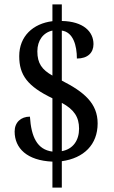

<svg xmlns="http://www.w3.org/2000/svg" viewBox="-20 -780 520 879"><path d="M220 -40V79H263V-42C364 -56 427 -118 427 -215C427 -307 365 -359 263 -411V-640C315 -633 332 -572 332 -512C382 -512 408 -539 408 -578C408 -635 362 -682 263 -684V-760H220V-683C131 -672 68 -614 68 -523C68 -436 106 -385 220 -330V-86C150 -95 123 -153 117 -246C76 -246 47 -220 47 -178C47 -101 104 -45 220 -40ZM220 -640V-434C172 -461 151 -490 151 -545C151 -595 178 -631 220 -640ZM263 -88V-309C319 -279 342 -244 342 -191C342 -137 314 -97 263 -88Z"/></svg>

Font: Noto Serif Bengali Condensed Medium
Style: Regular
Weight: 500
Width: 3
Designer: Juan Bruce, Universal Thirst, Indian Type Foundry and the Monotype Design Team.
Foundry: Monotype Imaging Inc.
Version: Version 2.003